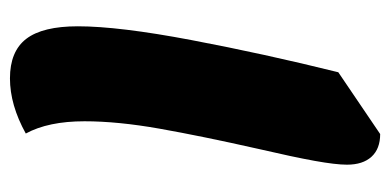

<svg xmlns="http://www.w3.org/2000/svg" viewBox="-214 -526 765 376"><g transform="rotate(90 168.0 -337.5)"><path d="M31 -108Q31 -188 58 -330.5Q85 -473 121 -618L242 -700Q271 -700 286.5 -683Q302 -666 302 -635Q302 -613 294.5 -571.5Q287 -530 271 -461Q246 -350 231.5 -268Q217 -186 217 -121Q217 -50 241 -6Q185 25 133 25Q80 25 55.5 -7Q31 -39 31 -108Z"/></g></svg>

Font: Lemonada SemiBold
Style: Regular
Weight: 600
Designer: Mohamed Gaber (Arabic) Eduardo Tunni (Latin)
Foundry: Kief Type Foundry
Version: Version 3.006